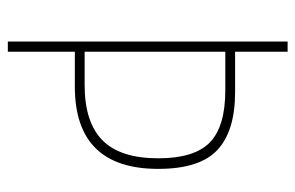

<svg xmlns="http://www.w3.org/2000/svg" viewBox="-152 -602 754 490"><g transform="rotate(90 225.0 -357.0)"><path d="M411 -384Q411 -171 201 -171H112V0H86V-714H112V-580H215Q314 -580 362.5 -535Q411 -490 411 -384ZM197 -196Q292 -196 338 -241.5Q384 -287 384 -384Q384 -476 343.5 -515.5Q303 -555 210 -555H112V-196Z"/></g></svg>

Font: Noto Sans Georgian Condensed Thin
Style: Regular
Weight: 100
Width: 3
Designer: Monotype Design Team, Akaki Razmadze
Foundry: Google LLC
Version: Version 2.005; ttfautohint (v1.8.4.7-5d5b)